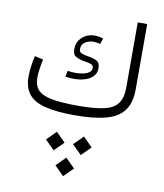

<svg xmlns="http://www.w3.org/2000/svg" viewBox="-105 -720 1018 1189"><g transform="rotate(10 403.5 -125.0)"><path d="M399.9 178.2 458.5 119.6 516.6 178.2 458.5 236.3ZM230 178.2 288.1 119.6 346.7 178.2 288.1 236.3ZM315.4 325.7 373.5 267.1 432.1 325.7 373.5 383.8ZM334.5 -221.2Q321.3 -221.2 307.4 -222.4Q293.5 -223.6 280.3 -225.6L288.6 -263.7Q311.5 -259.3 338.4 -259.3Q361.8 -259.3 384.8 -263.9Q407.7 -268.6 422.9 -279.1Q438 -289.6 438 -307.6Q438 -324.7 421.1 -330.6Q404.3 -336.4 378.9 -339.8Q350.1 -344.7 327.6 -356.2Q305.2 -367.7 305.2 -401.9Q305.2 -450.2 338.1 -479Q371.1 -507.8 417 -507.8Q442.4 -507.8 470.2 -498L457 -462.4Q435.5 -468.8 416.5 -468.8Q386.7 -468.8 363.3 -453.9Q339.8 -439 339.8 -410.2Q339.8 -390.6 355.7 -384.3Q371.6 -377.9 396 -374Q426.3 -370.1 450 -358.9Q473.6 -347.7 473.6 -311.5Q473.6 -281.2 454.3 -261Q435.1 -240.7 403.3 -231Q371.6 -221.2 334.5 -221.2ZM387.7 -61.5Q489.7 -61.5 550 -74.7Q610.4 -87.9 637 -123.3Q663.6 -158.7 663.6 -224.6V-634.3H723.1V-224.6Q723.1 -139.6 687.3 -90.6Q651.4 -41.5 575.4 -20.8Q499.5 0 378.9 0Q262.7 0 191.7 -18.1Q120.6 -36.1 88.1 -77.4Q55.7 -118.7 55.7 -188Q55.7 -215.8 60.3 -251Q64.9 -286.1 72.8 -317.9L126 -305.7Q119.6 -277.8 115 -244.6Q110.4 -211.4 110.4 -189Q110.4 -140.1 136.5 -112.3Q162.6 -84.5 223.4 -73Q284.2 -61.5 387.7 -61.5Z"/></g></svg>

Font: Estedad-FD Light
Style: Regular
Weight: 300
Designer: Amin Abedi
Version: Version 7.3